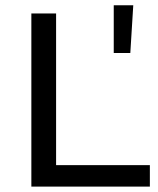

<svg xmlns="http://www.w3.org/2000/svg" viewBox="-20 -694 586 714"><path d="M96.6 -644V0H537.3V-80H188.6V-644ZM403 -674.4V-496.8H464.6L475.6 -674.4Z"/></svg>

Font: Montserrat Ace
Style: Regular
Weight: 500
Designer: Julieta Ulanovsky
Foundry: Julieta Ulanovsky
Version: Version 1